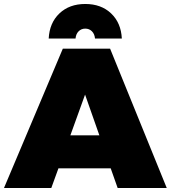

<svg xmlns="http://www.w3.org/2000/svg" viewBox="-30 -946 859 966"><path d="M562 0 527 -99H264L228 0H-10L286 -701H524L809 0ZM324 -265H470L398 -470ZM215 -752Q219 -831 269 -878.5Q319 -926 399 -926Q479 -926 529 -878.5Q579 -831 583 -752H448Q446 -775 432.5 -788.5Q419 -802 399 -802Q379 -802 365.5 -788.5Q352 -775 350 -752Z"/></svg>

Font: Gontserrat Black
Style: Regular
Weight: 900
Designer: Julieta Ulanovsky
Foundry: Julieta Ulanovsky
Version: Version 6.001